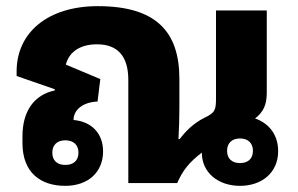

<svg xmlns="http://www.w3.org/2000/svg" viewBox="-20 -595 969 624"><path d="M192 9C266 9 315 -35 315 -103C315 -161 278 -200 219 -205C219 -238 249 -263 297 -265L306 -338L194 -385C204 -425 239 -451 295 -451C362 -451 397 -413 397 -335V0H556C573 -40 595 -68 636 -99C636 -33 690 9 760 9C830 9 884 -33 884 -104C884 -158 853 -195 809 -210C836 -231 847 -254 847 -294V-561H682V-278C682 -238 680 -229 644 -212C608 -194 583 -168 564 -143H560C562 -181 563 -209 563 -245V-339C563 -493 486 -575 298 -575C135 -575 34 -489 34 -363V-348L158 -305V-301C91 -287 53 -234 53 -152V-130C53 -34 112 9 192 9ZM760 -65C734 -65 718 -79 718 -105C718 -130 734 -145 760 -145C786 -145 802 -130 802 -105C802 -79 786 -65 760 -65ZM192 -59C166 -59 150 -73 150 -99C150 -124 166 -139 192 -139C219 -139 235 -124 235 -99C235 -73 219 -59 192 -59Z"/></svg>

Font: Noto Sans Thai Looped ExtraBold
Style: Regular
Weight: 800
Designer: Cadson Demak Team
Foundry: Cadson Demak Co., Ltd.
Version: Version 1.001